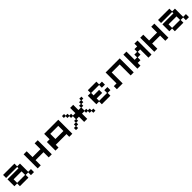

<svg xmlns="http://www.w3.org/2000/svg" viewBox="654 -2455 4471 4471"><g transform="rotate(-45 2890.0 -219.5)"><path d="M151 12V-78H60V-306H423V-350H60V-450H433V-359H525V-88H616V12H515V-78H433V12ZM161 -88H423V-205H161Z M737 12V-451H838V-259H1100V-451H1202V12H1100V-159H838V12Z M1323 12V-271H1413V-450H1878V12H1777V-79H1424V12ZM1514 -180H1777V-350H1514Z M1999 12V-57H2058V-117H2119V-170H2177V-269H2118V-328H2057V-387H1999V-450H2067V-397H2128V-338H2187V-278H2268V-450H2369V-278H2450V-338H2509V-397H2570V-450H2639V-387H2580V-328H2519V-269H2460V-170H2518V-117H2579V-57H2639V12H2569V-47H2508V-107H2450V-160H2369V12H2268V-160H2187V-107H2129V-47H2068V12Z M2850 12V-78H2759V-359H2850V-450H3132V-359H3224V-260H3122V-350H2860V-270H3042V-169H2860V-88H3122V-180H3224V-79H3132V12Z M3345 12V-89H3435V-449H3900V12H3799V-349H3536V12Z M4021 12V-450H4122V-179H4202V-270H4294V-359H4384V-450H4486V12H4384V-260H4304V-169H4212V-78H4122V12Z M4577 12V-451H4678V-259H4940V-451H5042V12H4940V-159H4678V12Z M5254 12V-78H5163V-306H5526V-350H5163V-450H5536V-359H5628V-88H5719V12H5618V-78H5536V12ZM5264 -88H5526V-205H5264Z"/></g></svg>

Font: Pixelify Sans
Style: Regular
Weight: 400
Designer: Stefie Justprince
Foundry: Typecalism Foundryline
Version: Version 1.000;February 13, 2025;FontCreator 15.0.0.3015 64-b